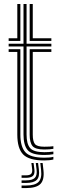

<svg xmlns="http://www.w3.org/2000/svg" viewBox="-20 -790 305 954"><path d="M200 -20Q137.8 -20 117.2 -44.6Q96.8 -69.2 96.8 -121.2V-559.2H23V-572.8H96.8V-770H112V-572.8H235.2V-559.2H112V-121.2Q112 -74.5 129.8 -54.1Q147.5 -33.8 200 -33.8Q222.2 -33.8 245.2 -36.8V-23.8Q226.5 -20 200 -20ZM23 -586.5V-600H66V-770H81.2V-586.5ZM127.5 -586.5V-770H142.8V-600H235.2V-586.5ZM200 7.2Q124.2 7.2 95.1 -22.6Q66 -52.5 66 -121.2V-532H23V-545.5H81.2V-121.2Q81.2 -61.2 105.9 -33.9Q130.5 -6.5 200 -6.5Q212 -6.5 223.8 -7.4Q235.5 -8.2 245.2 -10.8V2.5Q227.2 7.2 200 7.2ZM200 -47.2Q156 -47.2 141.8 -64.1Q127.5 -81 127.5 -121.2V-545.5H235.2V-532H142.8V-121.2Q142.8 -87.8 153.5 -74.4Q164.2 -61 200 -61Q231 -61 245.2 -63.5V-50.5Q226.8 -47.2 200 -47.2ZM180.2 19.8H191.8L195.8 55Q201.2 103 181.1 123.8Q161 144.5 109 144.5H87.2V131.8H109Q154 131.8 171.5 114Q189 96.2 184.2 55ZM136 19.8H146.8L150.8 50.8Q153.8 73.5 144.1 83.5Q134.5 93.5 109 93.5H87.2V81.2H109Q127.5 81.2 134.5 74.1Q141.5 67 139.8 50.8ZM157.8 19.8H169.2L173.2 53Q177.8 88.2 162.8 103.6Q147.8 119 109 119H87.2V106.2H109Q140.8 106.2 153 93.9Q165.2 81.5 161.8 53Z"/></svg>

Font: Big Shoulders Inline Display Medium
Style: Regular
Weight: 500
Designer: Patric King
Foundry: XO Type Co
Version: Version 1.000